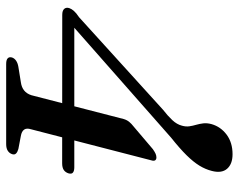

<svg xmlns="http://www.w3.org/2000/svg" viewBox="-94 -662 756 607"><g transform="rotate(90 283.5 -358.0)"><path d="M355.8 -371.5Q358.9 -381.9 364.9 -389.1Q371 -396.4 378 -401.7L451.2 -463.9Q460.3 -470.2 466 -472.6Q471.7 -475 477.4 -475Q483.6 -475 486.3 -471Q489 -466.9 486.3 -458.5L388.2 -78.7Q383.7 -64.5 389.4 -56.7Q395 -48.9 409.4 -46.4L450.4 -38.6Q460.2 -35.9 464.8 -31.2Q469.4 -26.5 466.9 -18.9Q464 -10.1 456.2 -5.1Q448.3 0 435.1 0H182Q168.7 0 163.7 -5Q158.7 -9.9 161.3 -18.7Q164.1 -26.5 171.7 -31.6Q179.3 -36.7 190.9 -38.6L239.8 -46.5Q255.3 -48.6 265.5 -56.8Q275.7 -64.9 280.5 -79.7ZM326.5 -495.9Q346.3 -511.3 359.5 -525.5Q372.7 -539.7 376.8 -555.5Q380.4 -568.2 378.8 -579.1Q377.2 -590.1 374 -600.8Q370.9 -611.6 369.5 -623.2Q368.1 -634.9 371.8 -649Q380.1 -678.2 405.2 -697Q430.3 -715.7 467.1 -715.7Q498.1 -715.7 513.1 -698.4Q528 -681.1 519.9 -650.3Q515 -630.4 503.2 -611Q491.3 -591.6 470 -570Q448.7 -548.5 414.7 -521.4L48.5 -198.9L46.8 -215.4H508.5Q519.6 -215.4 525 -211.2Q530.3 -207 527.6 -197.3Q524.5 -187.3 516.9 -182.1Q509.2 -177 495.8 -177L26.5 -177.3Q12.7 -177.3 7.3 -183.8Q2 -190.3 5.4 -200.1Q7.5 -206.5 13.9 -214Q20.3 -221.4 34.1 -230.6Z"/></g></svg>

Font: Fraunces Wonky
Style: Italic
Weight: 900
Italic angle: -16°
Version: Version 1.000;[b76b70a41]